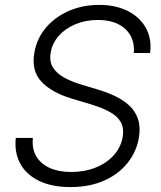

<svg xmlns="http://www.w3.org/2000/svg" viewBox="-20 -758 663 790"><path d="M269.5 11.7Q194.3 11.7 141.6 -13.4Q88.9 -38.6 63.7 -84.2Q38.6 -129.9 44.9 -190.4H115.2Q110.8 -145.5 129.6 -114.3Q148.4 -83 185.3 -66.7Q222.2 -50.3 272.9 -50.3Q327.6 -50.3 373 -68.4Q418.5 -86.4 448 -119.1Q477.5 -151.9 484.9 -194.8Q490.7 -230.5 477.3 -254.9Q463.9 -279.3 433.1 -296.6Q402.3 -314 356 -328.1L274.4 -352.5Q190.9 -377.9 149.9 -422.6Q108.9 -467.3 121.1 -539.1Q130.4 -597.7 167.7 -642.6Q205.1 -687.5 262.2 -712.6Q319.3 -737.8 387.7 -737.8Q456.5 -737.8 506.3 -712.4Q556.2 -687 580.6 -642.3Q605 -597.7 597.7 -540H530.8Q535.2 -602.5 495.1 -639.2Q455.1 -675.8 382.3 -675.8Q332 -675.8 290.5 -658.4Q249 -641.1 221.9 -610.6Q194.8 -580.1 188.5 -541Q182.6 -504.9 198 -480.2Q213.4 -455.6 243.7 -439Q273.9 -422.4 311 -411.1L385.3 -388.7Q421.4 -377.9 454.6 -362.1Q487.8 -346.2 512.2 -323.5Q536.6 -300.8 547.6 -268.8Q558.6 -236.8 551.8 -192.9Q542 -134.3 505.1 -87.9Q468.3 -41.5 408.4 -14.9Q348.6 11.7 269.5 11.7Z"/></svg>

Font: Inter 18pt Light
Style: Italic
Weight: 300
Italic angle: -9.3988°
Designer: Rasmus Andersson
Foundry: rsms
Version: Version 4.001;git-66647c0bb